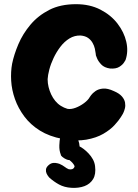

<svg xmlns="http://www.w3.org/2000/svg" viewBox="-20 -671 662 919"><path d="M279 -6Q216 -18 171 -46Q126 -74 96.5 -113.5Q67 -153 51.5 -197Q36 -241 33.5 -284.5Q31 -328 38 -366Q47 -410 68 -459.5Q89 -509 125.5 -552.5Q162 -596 215.5 -623.5Q269 -651 344 -651Q410 -651 460.5 -625Q511 -599 542.5 -558Q574 -517 584.5 -471Q595 -425 581 -384Q581 -384 574 -372.5Q567 -361 551 -351Q535 -341 507 -343Q479 -347 464.5 -362.5Q450 -378 444.5 -392Q439 -406 439 -406Q439 -406 438 -415Q437 -424 434 -438Q431 -452 423 -466Q415 -480 401.5 -489.5Q388 -499 366 -501Q337 -502 312.5 -487Q288 -472 269 -447Q250 -422 236.5 -393.5Q223 -365 216 -338Q209 -311 208 -292Q208 -273 212.5 -254.5Q217 -236 225 -219Q233 -202 244.5 -188Q256 -174 271 -164.5Q286 -155 303 -150Q320 -147 341.5 -155Q363 -163 382.5 -177.5Q402 -192 410 -207Q410 -207 416.5 -216Q423 -225 437 -235Q451 -245 473 -247Q495 -249 525 -235Q551 -224 563.5 -209.5Q576 -195 578.5 -180Q581 -165 578 -153Q575 -141 571.5 -133.5Q568 -126 568 -126Q568 -126 558.5 -110.5Q549 -95 528.5 -72.5Q508 -50 474.5 -30.5Q441 -11 393 -2.5Q345 6 279 -6ZM322 228Q288 226 262.5 212Q237 198 216 179Q216 179 211.5 173.5Q207 168 203 159.5Q199 151 200 140.5Q201 130 212 120Q223 110 234.5 109Q246 108 255 110.5Q264 113 264 113Q280 120 289.5 127.5Q299 135 309 139Q320 141 326 138.5Q332 136 334.5 131.5Q337 127 337 124Q333 115 326.5 108Q320 101 312 95Q307 96 297 91.5Q287 87 279 80.5Q271 74 271 69Q263 49 264 24.5Q265 0 268 -13Q268 -13 271 -21Q274 -29 283 -37.5Q292 -46 311 -45Q329 -44 338.5 -31Q348 -18 348 -18Q350 -12 355 1Q360 14 361 30Q368 33 379.5 41.5Q391 50 403.5 63Q416 76 424.5 91.5Q433 107 435 124Q440 163 425.5 186.5Q411 210 384 220Q357 230 322 228Z"/></svg>

Font: Sour Gummy Black ExtraBold
Style: Regular
Weight: 800
Version: Version 1.000